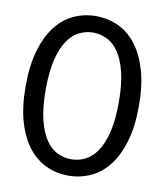

<svg xmlns="http://www.w3.org/2000/svg" viewBox="-82 -792 745 868"><g transform="rotate(10 290.0 -358.0)"><path d="M550 -358Q550 -264 529.8 -195.2Q509.5 -126.5 474.5 -81.5Q439.5 -36.5 391.8 -14.5Q344 7.5 289.5 7.5Q234.5 7.5 187.2 -14.5Q140 -36.5 105 -81.5Q70 -126.5 50 -195.2Q30 -264 30 -358Q30 -452 50 -521Q70 -590 105 -635.2Q140 -680.5 187.2 -702.5Q234.5 -724.5 289.5 -724.5Q344 -724.5 391.8 -702.5Q439.5 -680.5 474.5 -635.2Q509.5 -590 529.8 -521Q550 -452 550 -358ZM457.5 -358Q457.5 -440 443.8 -495.8Q430 -551.5 406.8 -585.5Q383.5 -619.5 353 -634.2Q322.5 -649 289.5 -649Q256.5 -649 226 -634.2Q195.5 -619.5 172.5 -585.5Q149.5 -551.5 135.8 -495.8Q122 -440 122 -358Q122 -276 135.8 -220.5Q149.5 -165 172.5 -131Q195.5 -97 226 -82.2Q256.5 -67.5 289.5 -67.5Q322.5 -67.5 353 -82.2Q383.5 -97 406.8 -131Q430 -165 443.8 -220.5Q457.5 -276 457.5 -358Z"/></g></svg>

Font: Lato TR
Style: Regular
Weight: 400
Designer: Lukasz Dziedzic
Foundry: tyPoland Lukasz Dziedzic
Version: Version 1.104 2013